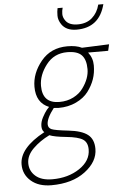

<svg xmlns="http://www.w3.org/2000/svg" viewBox="-62 -765 682 1048"><g transform="rotate(-5 278.5 -241.0)"><path d="M329 -509Q378 -509 408 -494L557 -500L549 -465H439Q464 -433 464 -392.5Q464 -352 452 -317.5Q440 -283 416 -251Q392 -219 349 -198.5Q306 -178 252 -178L226 -180Q185 -127 185 -94Q185 -74 203.5 -66Q222 -58 294.5 -50Q367 -42 400 -16.5Q433 9 433 62Q433 132 362 185.5Q291 239 177 239Q107 239 65.5 203Q24 167 24 112Q24 22 163 -53Q150 -64 150 -87Q150 -110 163 -134.5Q176 -159 188 -174L201 -188Q131 -216 131 -304Q131 -378 184.5 -443.5Q238 -509 329 -509ZM185 207Q272 207 334 165.5Q396 124 396 62Q396 23 370.5 6.5Q345 -10 280 -16.5Q215 -23 189 -34Q136 -8 98.5 29Q61 66 61 108.5Q61 151 93 179Q125 207 185 207ZM260 -210Q303 -210 337 -227.5Q371 -245 390 -272Q428 -324 428 -375.5Q428 -427 404.5 -452Q381 -477 325 -477Q253 -477 210 -421Q167 -365 167 -306Q167 -210 260 -210ZM322 -721Q317 -705 317 -686.5Q317 -668 330 -650Q349 -623 397 -623Q445 -623 475.5 -650Q506 -677 517 -721H545Q513 -595 388 -595Q331 -595 306 -632Q290 -656 290 -679.5Q290 -703 294 -721Z"/></g></svg>

Font: TitilliumWebThinItalic
Style: Thin Italic
Weight: 200
Italic angle: -13°
Version: Version 1.001;PS 57.000;hotconv 1.0.70;makeotf.lib2.5.55311